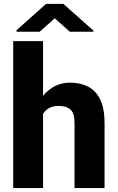

<svg xmlns="http://www.w3.org/2000/svg" viewBox="-20 -960 602 980"><path d="M199.7 -750V-470.7Q225.1 -502.4 260.3 -520.3Q295.4 -538.1 337.9 -538.1Q390.1 -538.1 429.7 -517.8Q469.2 -497.6 491.5 -452.1Q513.7 -406.7 513.7 -331.1V0H360.4V-332Q360.4 -382.8 339.4 -401.1Q318.4 -419.4 280.3 -419.4Q250 -419.4 230.5 -408.4Q210.9 -397.5 199.7 -378.9V0H47.4V-750ZM303.2 -940.4 457 -803.7V-797.9H336.4L259.3 -866.7L182.6 -797.9H64.5V-805.7L215.3 -940.4Z"/></svg>

Font: Vazirmatn RD FD ExtraBold
Style: Regular
Weight: 800
Designer: Saber Rastikerdar
Foundry: Saber Rastikerdar
Version: Version 33.003